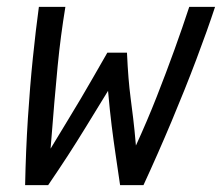

<svg xmlns="http://www.w3.org/2000/svg" viewBox="-20 -538 645 558"><path d="M53 0Q55 -100 61 -193.5Q67 -287 75.5 -369.5Q84 -452 93 -518H170Q163 -475 157.5 -433.5Q152 -392 147.5 -345.5Q143 -299 138 -241Q133 -183 127 -106Q156 -154 177 -188.5Q198 -223 215.5 -252.5Q233 -282 251 -313.5Q269 -345 292 -385H349Q351 -342 353.5 -311.5Q356 -281 359.5 -254Q363 -227 367 -194.5Q371 -162 375 -115Q408 -187 435.5 -257Q463 -327 487 -393.5Q511 -460 530 -518H605Q583 -451 550.5 -365Q518 -279 478.5 -185Q439 -91 397 0H329Q322 -48 316 -88.5Q310 -129 304.5 -173Q299 -217 294 -274Q256 -212 229 -168Q202 -124 177 -85.5Q152 -47 120 0Z"/></svg>

Font: Ubuntu Sans Mono
Style: Italic
Weight: 400
Italic angle: -13.5°
Monospace: yes
Designer: Dalton Maag Ltd
Foundry: Dalton Maag Ltd
Version: Version 1.006